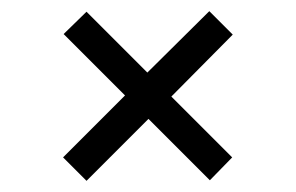

<svg xmlns="http://www.w3.org/2000/svg" viewBox="-20 -461 530 344"><path d="M204 -290 94 -400 135 -440 244 -331 355 -441 397 -399 287 -288 396 -179 356 -138 246 -248 135 -137 93 -179Z"/></svg>

Font: Cherry Swash
Style: Regular
Weight: 400
Designer: Kasatkina Nataliya
Foundry: Nataliya Kasatkina
Version: Version 1.001